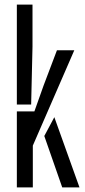

<svg xmlns="http://www.w3.org/2000/svg" viewBox="-20 -820 370 840"><path d="M53.7 0V-332.7H130.5L170.8 -446.1L229.1 -600H305L123.6 -182.9V0ZM53.7 -362.7V-800H122.2V-616.6L116.3 -362.7ZM173.8 -225 217.7 -307.3 327.8 0H252.3Z"/></svg>

Font: Big Shoulders Stencil Display SC Thin
Style: Regular
Weight: 100
Designer: Patric King
Foundry: XO Type Co
Version: Version 2.001